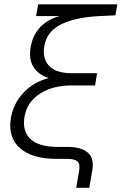

<svg xmlns="http://www.w3.org/2000/svg" viewBox="-20 -748 572 904"><path d="M338.9 136.2 353 53.2Q357.9 24.9 345 12.5Q332 0 297.4 0H245.1Q130.4 0 73.5 -51Q16.6 -102.1 31.2 -191.9Q43 -261.7 91.6 -312.5Q140.1 -363.3 210 -380.4Q162.6 -394.5 138.7 -431.2Q114.7 -467.8 124 -523.9Q133.3 -582 169.4 -620.1Q205.6 -658.2 261.7 -672.4H149.9L159.7 -727.5H532.2L523.4 -675.8L451.2 -672.4Q335.4 -667 267.6 -633.3Q199.7 -599.6 188.5 -530.3Q178.7 -471.7 211.4 -437.5Q244.1 -403.3 319.3 -403.3H437L427.7 -345.7H316.9Q227.1 -345.7 167 -306.4Q106.9 -267.1 95.2 -197.3Q84.5 -129.9 123.8 -93Q163.1 -56.2 253.9 -56.2H300.3Q362.8 -56.2 393.6 -29.3Q424.3 -2.4 414.6 53.2L400.4 136.2Z"/></svg>

Font: Inter Display Light
Style: Italic
Weight: 300
Italic angle: -9.39999°
Designer: Rasmus Andersson
Foundry: rsms
Version: Version 4.000;git-a52131595